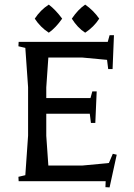

<svg xmlns="http://www.w3.org/2000/svg" viewBox="-20 -787 582 834"><path d="M445 -527 338 -537H190L181 -407V-361H373L381 -390H400L394 -253H375L370 -293H181V-197L190 -68H338L445 -78L453 -79L470 -119L487 -115L456 27L438 26L439 0H61L60 -19L90 -26L102 -198V-408L90 -579L60 -586L61 -605H448L456 -634H475L469 -487H450ZM292 -706Q319 -746 350 -767Q386 -742 411 -706Q388 -670 350 -645Q317 -666 292 -706ZM131 -706Q156 -744 192 -767Q222 -744 250 -706Q222 -666 192 -645Q155 -669 131 -706Z"/></svg>

Font: Balthazar
Style: Regular
Weight: 400
Designer: Dario Manuel Muhafara
Foundry: Dario Manuel Muhafara
Version: Version 1.000